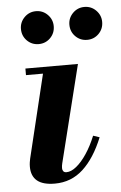

<svg xmlns="http://www.w3.org/2000/svg" viewBox="-51 -723 487 770"><g transform="rotate(-5 192.0 -338.0)"><path d="M139 10Q91 10 67.8 -9.2Q44.5 -28.5 44.5 -66Q44.5 -75.5 45.8 -84Q47 -92.5 48.5 -98.5L129.5 -433.5H61V-460H272.5L175 -68Q174 -64 173.2 -58.8Q172.5 -53.5 172.5 -49Q172.5 -41.5 176.5 -36.5Q180.5 -31.5 189 -31.5Q208 -31.5 229.2 -48.8Q250.5 -66 271 -96.8Q291.5 -127.5 308 -168L333.5 -159.5Q300.5 -78 252.8 -34Q205 10 139 10ZM318 -553Q290.5 -553 271.2 -572.2Q252 -591.5 252 -619.5Q252 -646.5 271.2 -666Q290.5 -685.5 318 -685.5Q345.5 -685.5 364.8 -666Q384 -646.5 384 -619.5Q384 -591.5 364.8 -572.2Q345.5 -553 318 -553ZM123 -553Q95.5 -553 76.2 -572.2Q57 -591.5 57 -619.5Q57 -646.5 76.2 -666Q95.5 -685.5 123 -685.5Q150.5 -685.5 169.8 -666Q189 -646.5 189 -619.5Q189 -591.5 169.8 -572.2Q150.5 -553 123 -553Z"/></g></svg>

Font: Bodoni Moda 9pt
Style: Bold Italic
Weight: 700
Italic angle: -13°
Designer: Owen Earl
Foundry: indestructible type
Version: Version 2.004